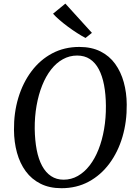

<svg xmlns="http://www.w3.org/2000/svg" viewBox="-20 -1006 732 1037"><path d="M312 10.5Q247 10.5 198.8 -13.8Q150.5 -38 119 -81Q87.5 -124 71.8 -181Q56 -238 55.5 -303.5Q54.5 -396.5 79 -477.8Q103.5 -559 150 -621Q196.5 -683 262 -717.8Q327.5 -752.5 408.5 -752.5Q474.5 -752.5 522.8 -728.2Q571 -704 602 -661Q633 -618 648.5 -561.8Q664 -505.5 664.5 -442Q665.5 -349 641.5 -267.2Q617.5 -185.5 571.2 -123Q525 -60.5 459.5 -25Q394 10.5 312 10.5ZM323.5 -35.5Q365 -35.5 400.5 -55.8Q436 -76 464.2 -112.5Q492.5 -149 512.2 -199Q532 -249 542.2 -308.8Q552.5 -368.5 552 -434.5Q551.5 -496.5 542 -546.5Q532.5 -596.5 513.5 -632.2Q494.5 -668 465.5 -687Q436.5 -706 396.5 -706Q355.5 -706 319.8 -686.2Q284 -666.5 255.8 -630.2Q227.5 -594 207.8 -544.5Q188 -495 177.5 -435.5Q167 -376 167.5 -310Q168.5 -247.5 178.2 -196.8Q188 -146 207.5 -110Q227 -74 256 -54.8Q285 -35.5 323.5 -35.5ZM442 -801Q422.5 -811 397.8 -826.8Q373 -842.5 348 -861Q323 -879.5 301.5 -898Q280 -916.5 266.5 -932L333 -986.5L476.5 -828.5Z"/></svg>

Font: Merriweather 48pt
Style: Italic
Weight: 400
Italic angle: -7.8°
Version: Version 2.101